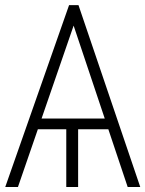

<svg xmlns="http://www.w3.org/2000/svg" viewBox="-20 -748 581 768"><path d="M285.6 -677.7 51.8 0H1L256.3 -727.5H284.2ZM490.7 0 263.2 -679.2 265.1 -727.5H293.9L541 0ZM433.1 -273.9V-231H110.4L114.7 -273.9ZM292.5 -265.1V0H245.1V-265.1Z"/></svg>

Font: Inter Tight ExtraLight
Style: Regular
Weight: 250
Designer: Rasmus Andersson
Foundry: rsms
Version: Version 3.004